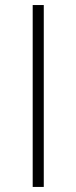

<svg xmlns="http://www.w3.org/2000/svg" viewBox="-20 -615 300 754"><path d="M108.4 119.1V-595.2H151.9V119.1Z"/></svg>

Font: Now
Style: Regular
Weight: 400
Designer: Alfredo Marco Pradil
Foundry: Alfredo Marco Pradil
Version: Version 1.200;hotconv 1.0.109;makeotfexe 2.5.65596